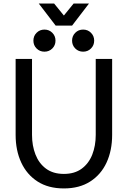

<svg xmlns="http://www.w3.org/2000/svg" viewBox="-20 -1056 723 1086"><path d="M161.1 -722.7H68.4V-293Q68.4 -205.1 100.1 -136.7Q131.8 -68.4 192.6 -29.3Q253.4 9.8 341.3 9.8Q429.2 9.8 490.2 -29.3Q551.3 -68.4 582.8 -136.7Q614.3 -205.1 614.3 -293V-722.7H521.5V-293Q521.5 -231.9 502 -181.9Q482.4 -131.8 442.4 -102.1Q402.3 -72.3 341.3 -72.3Q280.3 -72.3 240.2 -102.1Q200.2 -131.8 180.7 -181.9Q161.1 -231.9 161.1 -293ZM387.7 -826.2Q387.7 -799.8 405.8 -781.7Q423.8 -763.7 450.2 -763.7Q476.6 -763.7 494.6 -781.7Q512.7 -799.8 512.7 -826.2Q512.7 -852.5 494.6 -870.6Q476.6 -888.7 450.2 -888.7Q423.8 -888.7 405.8 -870.6Q387.7 -852.5 387.7 -826.2ZM168.9 -826.2Q168.9 -799.8 187 -781.7Q205.1 -763.7 231.4 -763.7Q257.8 -763.7 275.9 -781.7Q293.9 -799.8 293.9 -826.2Q293.9 -852.5 275.9 -870.6Q257.8 -888.7 231.4 -888.7Q205.1 -888.7 187 -870.6Q168.9 -852.5 168.9 -826.2ZM286.1 -1036.1H199.2L294.9 -911.1H387.7ZM396.5 -1036.1 294.9 -911.1H387.7L483.4 -1036.1Z"/></svg>

Font: Giphurs SC
Style: Regular
Weight: 400
Version: Version 0.920